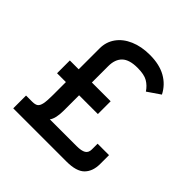

<svg xmlns="http://www.w3.org/2000/svg" viewBox="-183 -849 998 998"><g transform="rotate(45 316.5 -349.5)"><path d="M581 -180V-115Q581 -61 551 -30.5Q521 0 448 0H57V-94H102Q124 -94 134.5 -101.5Q145 -109 149.5 -130Q154 -151 154 -195V-290H89V-384H154V-538Q154 -585 180 -621.5Q206 -658 253.5 -678.5Q301 -699 363 -699Q433 -699 480.5 -672.5Q528 -646 553 -597L483 -549Q465 -576 439.5 -591Q414 -606 365 -606Q305 -606 278 -580Q251 -554 251 -504V-384H389V-290H251V-178Q251 -119 232 -94H428Q464 -94 480.5 -104Q497 -114 497 -138V-180Z"/></g></svg>

Font: Josefin Sans
Style: Regular
Weight: 400
Designer: Santiago Orozco
Foundry: Typemade
Version: Version 2.000